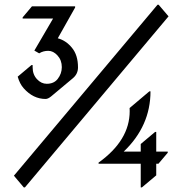

<svg xmlns="http://www.w3.org/2000/svg" viewBox="-20 -777 775 816"><path d="M115.7 -750H299.3V-745.1L225.6 -614.3Q260.3 -605 285.6 -574.2Q311.5 -543 311.5 -490.7Q311.5 -462.9 290 -444.8L197.8 -367.7Q184.1 -356.4 173.8 -356.4Q121.1 -356.4 80.6 -401.9Q64 -420.4 55.2 -451.2L113.8 -500.5H118.7V-490.7Q118.7 -460.4 137 -440.7Q155.3 -420.9 178.7 -420.9Q209 -420.9 225.1 -441.4Q242.7 -463.9 242.7 -491.7Q242.7 -521 224.6 -541Q206.5 -561 185.1 -561Q163.6 -561 146.5 -550.3L126 -562L205.6 -698.2H76.2V-703.1ZM85.9 19.5H81.1L39.1 -30.3L649.4 -756.8H654.3L696.3 -707.5ZM583 19.5H578.1V-81.1H398.9V-85.9Q531.2 -180.7 531.2 -304.7Q531.2 -312.5 530.8 -317.9L614.7 -388.7H619.6Q619.6 -241.7 505.9 -132.8H578.1V-165L639.2 -216.3H644V-132.8H692.9V-127.9L653.3 -81.1H644V-31.7Z"/></svg>

Font: Gothica
Style: Book
Weight: 400
Designer: Wojciech Kalinowski "wmk69" (wmk69@o2.pl)
Foundry: Wojciech Kalinowski "wmk69" (wmk69@o2.pl)
Version: Version 2.1.0; 2021-05-14